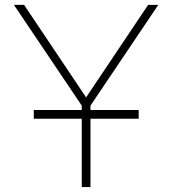

<svg xmlns="http://www.w3.org/2000/svg" viewBox="-20 -752 683 774"><path d="M116.2 -273.4V-308.6H309.6V-326.2L36.1 -732.4H77.1L327.1 -359.4L577.1 -732.4H618.2L344.7 -326.2V-308.6H539.1V-273.4H344.7V2H309.6V-273.4Z"/></svg>

Font: Gen Shin Gothic ExtraLight
Style: Regular
Weight: 100
Designer: [Source Han Sans]
Ryoko NISHIZUKA  (kana & ideographs); Paul D. Hunt (Latin, Greek & Cyrillic); Wenlong ZHANG  (bopomofo
Version: Version 1.002.20150607